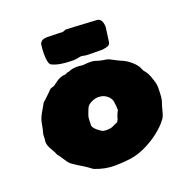

<svg xmlns="http://www.w3.org/2000/svg" viewBox="-158 -1061 1226 1243"><g transform="rotate(-20 454.5 -439.5)"><path d="M289.6 2.9C282.2 -0.5 275.4 -5.4 269 -10.7C262.7 -16.1 247.1 -26.9 222.2 -42C199.7 -55.2 178.2 -68.8 157.7 -84C147.5 -92.3 134.8 -109.9 118.7 -135.7C107.9 -151.9 102.1 -160.2 100.6 -161.1C99.1 -161.6 97.7 -164.6 95.2 -168.9C91.8 -179.2 85.9 -190.9 77.6 -204.1C61.5 -229.5 53.7 -250.5 53.7 -267.6C53.7 -273.4 54.2 -279.8 55.7 -286.1C55.7 -286.1 57.1 -319.3 57.1 -319.3C64 -343.3 69.3 -367.7 73.2 -392.6C77.1 -415.5 88.9 -442.4 108.4 -474.1C114.7 -484.4 120.6 -494.6 126 -504.9C129.4 -512.7 134.8 -518.6 142.1 -522.5C142.1 -522.5 189.5 -567.9 189.5 -567.9C193.8 -574.7 199.2 -579.6 206.5 -583C213.9 -585.9 221.7 -588.4 230 -590.8C241.7 -598.6 250.5 -605 256.8 -610.4C278.3 -627 301.3 -635.3 325.7 -635.3C325.7 -635.3 338.4 -642.6 338.4 -642.6C347.2 -642.6 354 -644.5 358.4 -647.9C376 -653.8 393.6 -656.7 411.1 -656.7C421.9 -656.7 432.6 -655.8 443.8 -653.8C443.8 -653.8 452.1 -653.3 452.1 -653.3C456.1 -653.3 460 -653.8 464.4 -654.3C469.7 -655.3 482.4 -655.8 502 -656.2C512.7 -656.2 522.9 -655.3 532.2 -652.8C556.2 -644.5 581.1 -638.7 606.9 -635.7C618.2 -633.3 629.4 -628.9 640.6 -622.1C645 -619.6 649.9 -617.2 654.3 -614.7C658.7 -612.3 663.1 -610.4 667 -608.4C674.8 -604 682.6 -600.1 690.9 -596.7C714.8 -587.9 737.8 -573.7 760.3 -554.2C782.2 -534.2 795.9 -516.1 801.3 -499C804.2 -490.7 809.1 -482.9 815.9 -475.6C828.1 -462.4 838.9 -440.4 848.1 -408.7C856 -388.7 859.9 -368.7 859.9 -349.1C859.9 -299.3 856.4 -267.1 850.1 -252C846.2 -242.7 840.8 -225.1 834.5 -198.7C827.6 -172.4 820.8 -155.8 814.5 -148.4C811 -145 808.1 -141.1 805.7 -137.7C802.2 -132.8 798.8 -128.4 794.9 -124C750.5 -75.7 694.8 -36.6 628.4 -6.3C595.2 8.3 561.5 18.1 527.8 22.5C494.1 26.9 460 29.3 425.8 29.3C378.4 29.3 333 20.5 289.6 2.9ZM471.7 -207C481.9 -207.5 492.2 -210.4 502.9 -216.3C513.7 -222.2 523.9 -226.6 533.2 -229.5C533.2 -229.5 542.5 -246.1 542.5 -246.1C548.3 -268.6 555.7 -287.1 564.9 -301.8C564.9 -324.7 563.5 -341.8 561 -352.5C561 -368.7 554.2 -383.3 541 -397.5C523.4 -415.5 501.5 -424.8 474.6 -424.8C458.5 -424.8 442.4 -420.9 425.8 -412.6C408.7 -404.3 397.9 -395 393.1 -384.8C388.7 -376.5 383.8 -363.3 377.4 -346.2C372.1 -333 369.1 -321.3 369.1 -312C369.1 -302.7 368.7 -292 368.2 -280.3C367.7 -274.9 367.2 -271 367.2 -268.1C369.1 -265.6 370.1 -262.7 370.1 -258.3C379.9 -241.7 397.5 -226.1 422.9 -210.9C429.2 -207.5 439.5 -205.6 453.1 -205.6C453.1 -205.6 471.7 -207 471.7 -207ZM258.8 -728.5C245.6 -735.8 239.3 -762.2 239.3 -807.6C239.3 -830.6 241.2 -853 244.6 -876C251 -888.7 259.8 -896.5 271 -899.4C280.8 -901.9 290 -902.8 298.3 -902.8C305.7 -902.8 331.1 -902.3 374 -900.9C381.3 -899.9 389.2 -899.4 397 -899.4C404.3 -899.4 412.1 -901.4 419.9 -905.8C422.4 -907.2 424.8 -907.7 428.2 -907.7C440.4 -907.7 510.7 -903.8 639.2 -896.5C662.1 -893.1 673.8 -873 674.8 -835.4C674.8 -835.4 661.1 -734.4 661.1 -734.4C658.7 -724.1 653.8 -717.3 646.5 -713.9C639.2 -710.4 626.5 -707 609.4 -704.6C609.4 -704.6 601.6 -704.1 601.6 -704.1C530.3 -704.1 491.7 -705.1 485.4 -707C475.6 -709.5 467.3 -710.9 460 -710.9C454.6 -710.9 449.7 -710.4 445.3 -709C430.7 -705.6 416.5 -703.6 402.3 -703.6C339.4 -703.6 291.5 -711.9 258.8 -728.5Z"/></g></svg>

Font: Kaph
Style: Regular
Weight: 400
Designer: GGBotNet
Foundry: f0n7.com